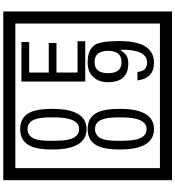

<svg xmlns="http://www.w3.org/2000/svg" viewBox="32 -1032 1090 1195"><g transform="rotate(-90 577.5 -435.0)"><path d="M1103 90H53V-960H1103ZM1028 15V-885H128V15ZM497 -656Q497 -442 371 -442Q244 -442 244 -656Q244 -744 265 -789Q294 -855 371 -855Q448 -855 477 -789Q497 -745 497 -656ZM444 -656Q444 -723 435 -752Q420 -809 371 -809Q322 -809 306 -752Q298 -723 298 -656Q298 -587 306 -553Q322 -488 371 -488Q419 -488 435 -554Q444 -587 444 -656ZM918 -450H667V-847H913V-799H723V-677H907V-629H723V-498H918ZM497 -236Q497 -22 371 -22Q244 -22 244 -236Q244 -324 265 -369Q294 -435 371 -435Q448 -435 477 -369Q497 -325 497 -236ZM444 -236Q444 -303 435 -332Q420 -389 371 -389Q322 -389 306 -332Q298 -303 298 -236Q298 -167 306 -133Q322 -68 371 -68Q419 -68 435 -134Q444 -167 444 -236ZM919 -238Q919 -22 784 -22Q687 -22 674 -125H727Q731 -65 785 -65Q868 -65 865 -232Q844 -205 834 -197Q814 -182 780 -182Q663 -182 663 -308Q663 -366 695.5 -400.5Q728 -435 786 -435Q870 -435 898 -385Q919 -346 919 -238ZM858 -308Q858 -392 788 -392Q719 -392 719 -308Q719 -224 788 -224Q858 -224 858 -308Z"/></g></svg>

Font: Unicode BMP Fallback SIL
Style: Regular
Weight: 400
Foundry: NRSI, SIL International
Version: Version 5.1 Based on Unicode 5.1